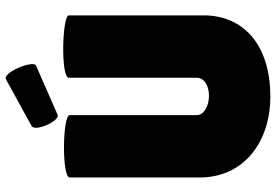

<svg xmlns="http://www.w3.org/2000/svg" viewBox="-166 -784 961 668"><g transform="rotate(-90 314.0 -450.5)"><path d="M419 -805C440 -813 396 -921 372 -910L210 -821C187 -811 226 -722 248 -730ZM311 10C500 10 594 -91 594 -221V-691C594 -714 377 -720 377 -691V-247C377 -186 247 -192 247 -247V-688C247 -713 30 -716 30 -688V-236C30 -80 156 10 311 10Z"/></g></svg>

Font: Lilita 2
Style: Regular
Weight: 400
Designer: Juan Montoreano
Foundry: Juan Montoreano
Version: Version 2.001